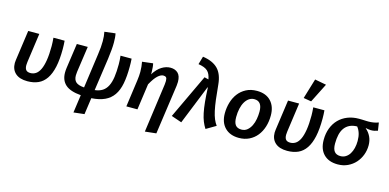

<svg xmlns="http://www.w3.org/2000/svg" viewBox="-90 -1378 4333 2140"><g transform="rotate(15 2076.5 -308.0)"><path d="M520 -529Q522 -506 523 -482Q524 -458 524 -433Q524 -312 505.5 -227Q487 -142 450.5 -88Q414 -34 360 -9.5Q306 15 234 15Q144 15 96 -28Q48 -71 48 -146Q48 -163 51 -181L100 -529H228L181 -193Q178 -172 178 -156Q178 -117 194 -99.5Q210 -82 244 -82Q278 -82 306 -100.5Q334 -119 354 -160.5Q374 -202 385 -269.5Q396 -337 396 -435Q396 -458 394.5 -481.5Q393 -505 391 -529Z M822 218 851 11Q727 1 671.5 -49Q616 -99 616 -188Q616 -201 617 -214.5Q618 -228 620 -242L661 -529H787L744 -229Q741 -206 741 -188Q741 -137 769 -112Q797 -87 864 -82L919 -478Q926 -524 929 -562.5Q932 -601 932 -634Q932 -693 922 -740L1047 -755Q1052 -732 1054 -706.5Q1056 -681 1056 -650Q1056 -612 1052 -566Q1048 -520 1040 -460L986 -84Q1039 -90 1074.5 -113Q1110 -136 1131.5 -178.5Q1153 -221 1162 -283.5Q1171 -346 1171 -431Q1171 -479 1165 -529H1293Q1295 -506 1295.5 -482.5Q1296 -459 1296 -438Q1296 -324 1280 -241.5Q1264 -159 1226 -104.5Q1188 -50 1126 -21.5Q1064 7 973 13L946 204Z M1547 -416Q1590 -484 1639.5 -514Q1689 -544 1739 -544Q1793 -544 1826 -512.5Q1859 -481 1859 -412Q1859 -392 1856 -368L1775 204L1646 218L1724 -346Q1727 -370 1727 -387Q1727 -419 1716 -429Q1705 -439 1684 -439Q1655 -439 1620 -407Q1585 -375 1544 -300L1502 0H1374L1417 -310Q1421 -339 1423 -364Q1425 -389 1425 -412Q1425 -444 1422 -471Q1419 -498 1414 -526L1538 -541Q1542 -528 1545 -500Q1548 -472 1548 -443V-428Q1548 -422 1547 -416Z M1891 -28 2132 -539 2180 -527Q2174 -560 2163.5 -583Q2153 -606 2136 -621.5Q2119 -637 2093 -647Q2067 -657 2029 -663L2056 -756Q2172 -739 2231 -679Q2290 -619 2301 -501Q2310 -402 2319 -330Q2328 -258 2339.5 -205.5Q2351 -153 2366.5 -116Q2382 -79 2403 -51L2291 15Q2269 -19 2253 -58.5Q2237 -98 2226 -151Q2215 -204 2208 -274Q2201 -344 2197 -439H2193L2011 13Z M2737 -544Q2841 -544 2898.5 -483Q2956 -422 2956 -318Q2956 -248 2937 -187.5Q2918 -127 2882 -82Q2846 -37 2793.5 -11Q2741 15 2675 15Q2572 15 2513 -45Q2454 -105 2454 -210Q2454 -274 2471.5 -334.5Q2489 -395 2524.5 -441.5Q2560 -488 2613 -516Q2666 -544 2737 -544ZM2732 -447Q2699 -447 2672 -428.5Q2645 -410 2626 -377.5Q2607 -345 2597 -300Q2587 -255 2587 -202Q2587 -139 2609.5 -110.5Q2632 -82 2679 -82Q2718 -82 2745.5 -105Q2773 -128 2790.5 -163.5Q2808 -199 2815.5 -242.5Q2823 -286 2823 -327Q2823 -447 2732 -447Z M3259 -602 3329 -834 3461 -809 3349 -587ZM3518 -529Q3520 -506 3521 -482Q3522 -458 3522 -433Q3522 -312 3503.5 -227Q3485 -142 3448.5 -88Q3412 -34 3358 -9.5Q3304 15 3232 15Q3142 15 3094 -28Q3046 -71 3046 -146Q3046 -163 3049 -181L3098 -529H3226L3179 -193Q3176 -172 3176 -156Q3176 -117 3192 -99.5Q3208 -82 3242 -82Q3276 -82 3304 -100.5Q3332 -119 3352 -160.5Q3372 -202 3383 -269.5Q3394 -337 3394 -435Q3394 -458 3392.5 -481.5Q3391 -505 3389 -529Z M4015 -454Q4053 -422 4074 -377.5Q4095 -333 4095 -279Q4095 -221 4075 -168Q4055 -115 4018.5 -74.5Q3982 -34 3930.5 -9.5Q3879 15 3815 15Q3711 15 3653 -44Q3595 -103 3595 -209Q3595 -284 3618 -344.5Q3641 -405 3683 -448Q3725 -491 3784 -514.5Q3843 -538 3915 -538Q3935 -538 3949.5 -537.5Q3964 -537 3975.5 -536.5Q3987 -536 3998 -535.5Q4009 -535 4023 -535Q4052 -535 4080.5 -539.5Q4109 -544 4139 -555L4153 -464Q4134 -457 4115.5 -453Q4097 -449 4074 -449Q4063 -449 4045.5 -451.5Q4028 -454 4016 -457ZM3964 -294Q3964 -345 3952 -383Q3940 -421 3917 -450Q3867 -449 3831 -431.5Q3795 -414 3772 -382Q3749 -350 3738.5 -304.5Q3728 -259 3728 -202Q3728 -140 3751 -111Q3774 -82 3821 -82Q3855 -82 3882 -99Q3909 -116 3927 -145Q3945 -174 3954.5 -212.5Q3964 -251 3964 -294Z"/></g></svg>

Font: Xgbmvzvtohvqztyvzapvmeyoton
Style: Regular
Weight: 500
Italic angle: -8°
Designer: Carrois Corporate & Edenspiekermann
Foundry: Carrois Corporate GbR & Edenspiekermann AG
Version: Version 2.001